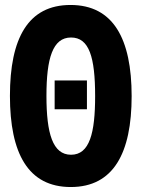

<svg xmlns="http://www.w3.org/2000/svg" viewBox="-20 -745 570 773"><path d="M265 8C437 8 510 -129 510 -358C510 -589 436 -725 264 -725C93 -725 20 -591 20 -359C20 -128 93 8 265 8ZM266 -122C192 -122 167 -208 167 -359C167 -510 192 -594 266 -594C339 -594 363 -515 363 -358C363 -210 341 -122 266 -122ZM200 -305H330V-421H200Z"/></svg>

Font: Noto Sans Mono Condensed ExtraBold
Style: Regular
Weight: 800
Width: 3
Designer: Monotype Design Team
Foundry: Monotype Imaging Inc.
Version: Version 2.014